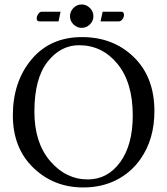

<svg xmlns="http://www.w3.org/2000/svg" viewBox="-20 -823 742 853"><path d="M436 -771H518.1Q531.2 -771 530.8 -755.9Q530.8 -747.1 523.9 -737.5Q517.1 -728 507.8 -728H426.8ZM240.2 -728H154.8Q142.6 -728 143.1 -742.2Q143.1 -751 150.1 -761Q157.2 -771 165 -771H249ZM306.4 -714.6Q291 -730 291 -751Q291 -772 306.4 -787.6Q321.8 -803.2 342.8 -803.2Q363.8 -803.2 379.4 -787.6Q395 -772 395 -751Q395 -730 379.4 -714.6Q363.8 -699.2 342.8 -699.2Q321.8 -699.2 306.4 -714.6ZM331.1 -622.1Q249 -622.1 190.9 -548.1Q132.8 -474.1 132.8 -327.1Q132.8 -189 202.9 -107.4Q272.9 -25.9 370.1 -25.9Q458 -25.9 513.9 -102.5Q569.8 -179.2 569.8 -310.1Q569.8 -456.1 502 -539.1Q434.1 -622.1 331.1 -622.1ZM666 -329.1Q666 -204.1 604 -116.2Q562 -56.2 496.8 -23.2Q431.6 9.8 350.1 9.8Q218.3 9.8 127.7 -78.1Q37.1 -166 37.1 -310.1Q37.1 -460 120.1 -559.1Q203.1 -658.2 344.2 -658.2Q483.4 -658.2 574.7 -569.1Q666 -480 666 -329.1Z"/></svg>

Font: Linux Libertine
Style: Regular
Weight: 400
Designer: Philipp H. Poll
Foundry: Philipp H. Poll
Version: Version 5.3.0 ; ttfautohint (v0.9)